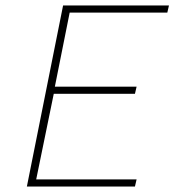

<svg xmlns="http://www.w3.org/2000/svg" viewBox="-20 -680 640 700"><path d="M78 0 210 -660H596L590 -634H234L180 -364H478L472 -338H176L112 -26H478L472 0Z"/></svg>

Font: SourceCodeVF
Style: Italic
Weight: 200
Italic angle: -11°
Monospace: yes
Designer: Paul D. Hunt, Teo Tuominen
Foundry: Adobe
Version: Version 1.026;hotconv 1.1.0;makeotfexe 2.6.0